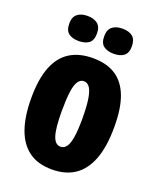

<svg xmlns="http://www.w3.org/2000/svg" viewBox="-137 -802 738 899"><g transform="rotate(20 232.0 -352.5)"><path d="M231 14Q160 14 115 -19Q70 -52 48 -114.5Q26 -177 26 -267Q26 -363 50 -423.5Q74 -484 120.5 -513Q167 -542 235 -542Q303 -542 348 -513Q393 -484 415.5 -425Q438 -366 438 -274Q438 -174 413.5 -110.5Q389 -47 343 -16.5Q297 14 231 14ZM232 -100Q250 -100 261.5 -116Q273 -132 278.5 -167.5Q284 -203 284 -258Q284 -316 278.5 -353Q273 -390 261.5 -408Q250 -426 231 -426Q214 -426 202.5 -409Q191 -392 186 -354.5Q181 -317 181 -258Q181 -175 193 -137.5Q205 -100 232 -100ZM317 -594Q286 -594 267 -608Q248 -622 248 -656Q248 -689 266.5 -704Q285 -719 317 -719Q350 -719 368 -704Q386 -689 386 -656Q386 -622 367.5 -608Q349 -594 317 -594ZM143 -594Q111 -594 92.5 -608Q74 -622 74 -657Q74 -689 92.5 -704Q111 -719 143 -719Q175 -719 193.5 -704Q212 -689 212 -657Q212 -622 193.5 -608Q175 -594 143 -594Z"/></g></svg>

Font: Bricolage Grotesque 24pt Condensed ExtraBold
Style: Regular
Weight: 800
Width: 3
Designer: Mathieu Triay
Foundry: Atelier Triay
Version: Version 1.001;gftools[0.9.33.dev8+g029e19f]